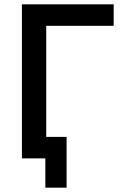

<svg xmlns="http://www.w3.org/2000/svg" viewBox="-20 -730 569 885"><path d="M504 -611H193V-99H287V135H189V0H81V-710H504Z"/></svg>

Font: Raleway-v4020 SemiBold
Style: Regular
Weight: 600
Designer: Matt McInerney, Pablo Impallari, Rodrigo Fuenzalida
Foundry: Matt McInerney, Pablo Impallari, Rodrigo Fuenzalida
Version: Version 4.020;PS 004.020;hotconv 1.0.88;makeotf.lib2.5.64775